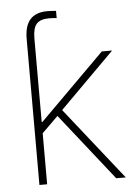

<svg xmlns="http://www.w3.org/2000/svg" viewBox="-52 -757 565 798"><g transform="rotate(-5 230.5 -358.5)"><path d="M179.7 -279.3 112.3 -212.9V0H80.1V-608.4Q80.1 -664.1 104 -690.4Q127.9 -716.8 175.8 -716.8Q188.5 -716.8 211.9 -714.8V-684.6Q201.2 -686.5 179.7 -686.5Q143.6 -686.5 127.9 -668.9Q112.3 -651.4 112.3 -608.4V-259.8H115.2L386.7 -530.3H429.7L201.2 -301.8L440.4 0H400.4Z"/></g></svg>

Font: Pretendard GOV Thin
Style: Regular
Weight: 100
Designer: Base glyphs from Inter by Rasmus Andersson; Hangeul glyphs from Noto Sans CJK(Source Han Sans) by Jang Soo-young and Kan
Foundry: Kil Hyung-jin
Version: Version 1.309